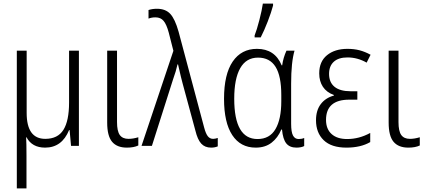

<svg xmlns="http://www.w3.org/2000/svg" viewBox="-20 -815 2382 1073"><path d="M421 0H377L369 -88H366Q326 10 232 10Q159 10 128 -48H126Q128 -16 128 54V238H74V-532H129V-184Q129 -39 233 -39Q303 -39 334.5 -89.5Q366 -140 366 -242V-532H421Z M634 -133Q634 -82 649.5 -60.5Q665 -39 698 -39Q724 -39 753 -48V-2Q728 10 689 10Q634 10 606.5 -22.5Q579 -55 579 -130V-532H634Z M949 -531 923 -633Q911 -678 894.5 -698Q878 -718 849 -718Q827 -718 810 -711V-759Q831 -766 857 -766Q905 -766 931.5 -737.5Q958 -709 978 -638L1121 -102Q1130 -68 1141.5 -53.5Q1153 -39 1171 -39Q1182 -39 1197 -44V3Q1180 10 1160 10Q1125 10 1104.5 -12.5Q1084 -35 1072 -85L1001 -347L991 -386Q980 -430 975 -455H972Q964 -418 947 -371L829 0H771Z M1232 -263Q1232 -400 1280.5 -471Q1329 -542 1416 -542Q1516 -542 1554 -450H1557Q1563 -493 1581 -532H1626Q1607 -467 1607 -348V-123Q1607 -77 1617.5 -57.5Q1628 -38 1649 -38Q1667 -38 1680 -44V1Q1674 5 1662 7.5Q1650 10 1637 10Q1599 10 1580 -13.5Q1561 -37 1556 -91H1552Q1533 -45 1497.5 -17.5Q1462 10 1409 10Q1324 10 1278 -60Q1232 -130 1232 -263ZM1552 -249V-284Q1552 -390 1520 -441.5Q1488 -493 1422 -493Q1356 -493 1322.5 -434Q1289 -375 1289 -263Q1289 -38 1419 -38Q1487 -38 1519.5 -93.5Q1552 -149 1552 -249ZM1403 -617Q1415 -647 1429.5 -703Q1444 -759 1449 -795H1506V-784Q1496 -746 1476.5 -695.5Q1457 -645 1437 -606H1403Z M1977 -258H1932Q1802 -258 1802 -145Q1802 -94 1833 -66Q1864 -38 1920 -38Q1987 -38 2049 -72V-21Q1996 10 1916 10Q1832 10 1789 -31.5Q1746 -73 1746 -143Q1746 -198 1772.5 -233Q1799 -268 1846 -281V-284Q1805 -299 1784.5 -330Q1764 -361 1764 -405Q1764 -471 1807.5 -506.5Q1851 -542 1922 -542Q1959 -542 1989.5 -534Q2020 -526 2051 -509L2029 -465Q1978 -494 1922 -494Q1872 -494 1845.5 -470Q1819 -446 1819 -402Q1819 -355 1849.5 -330Q1880 -305 1940 -305H1977Z M2207 -133Q2207 -82 2222.5 -60.5Q2238 -39 2271 -39Q2297 -39 2326 -48V-2Q2301 10 2262 10Q2207 10 2179.5 -22.5Q2152 -55 2152 -130V-532H2207Z"/></svg>

Font: Noto Sans Display Light Narrow
Style: Regular
Weight: 300
Width: 4
Designer: Monotype Design team
Foundry: Monotype Imaging Inc.
Version: Version 1.000